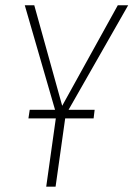

<svg xmlns="http://www.w3.org/2000/svg" viewBox="-20 -702 502 722"><path d="M461.9 -682.1 237.8 -289.1H335.9L332 -256.8H225.1L189 0H153.8L189.9 -256.8H86.9L91.8 -289.1H187L73.2 -682.1H108.9L213.9 -304.2L422.9 -682.1Z"/></svg>

Font: Fira Sans Compressed UltraLight
Style: Italic
Weight: 200
Width: 3
Italic angle: -8°
Designer: Carrois Corporate & Edenspiekermann AG
Foundry: Carrois Corporate GbR & Edenspiekermann AG
Version: Version 4.203;PS 004.203;hotconv 1.0.88;makeotf.lib2.5.64775